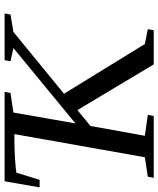

<svg xmlns="http://www.w3.org/2000/svg" viewBox="0 -749 695 843"><g transform="rotate(-90 347.5 -327.5)"><path d="M710 -654.8 705.1 -628.9 628.9 -616.2 357.4 -394 575.7 -39.1 641.1 -25.9 636.2 0H486.3L285.6 -335L215.8 -277.8L172.9 -39.1L264.6 -25.9L259.8 0H-11.7L-6.8 -25.9L78.6 -39.1L180.2 -611.8H156.7Q114.3 -611.8 69.3 -608.9Q24.4 -606 10.7 -603L-20.5 -501H-53.7L-26.9 -654.8H365.7L360.8 -628.9L274.9 -616.2L227.1 -343.8L558.1 -616.2L500 -628.9L504.9 -654.8Z"/></g></svg>

Font: Liberation Serif
Style: Italic
Weight: 400
Italic angle: -16.333°
Designer: Steve Matteson
Foundry: Ascender Corporation
Version: Version 2.1.5